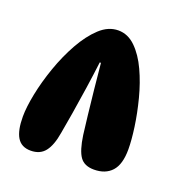

<svg xmlns="http://www.w3.org/2000/svg" viewBox="-91 -880 557 600"><g transform="rotate(20 187.5 -580.5)"><path d="M74 -357Q43 -357 29 -380Q15 -403 15 -449Q15 -480 24 -525Q33 -570 50 -618.5Q67 -667 90.5 -709Q114 -751 142.5 -777.5Q171 -804 204 -804Q236 -804 261.5 -779Q287 -754 305.5 -714Q324 -674 336 -627.5Q348 -581 354 -538Q360 -495 360 -465Q360 -415 339 -392Q318 -369 280 -369Q248 -369 233.5 -389.5Q219 -410 212 -459Q209 -483 204.5 -521.5Q200 -560 195.5 -604Q191 -648 187 -690H183Q178 -649 171 -601.5Q164 -554 157 -511.5Q150 -469 145 -442Q138 -399 121.5 -378Q105 -357 74 -357Z"/></g></svg>

Font: DynaPuff Condensed
Style: Bold
Weight: 700
Width: 3
Designer: Toshi Omagari, Jennifer Daniel
Foundry: Google Fonts
Version: Version 2.000; ttfautohint (v1.8.4.7-5d5b)